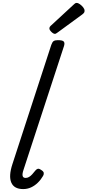

<svg xmlns="http://www.w3.org/2000/svg" viewBox="-20 -1274 597 1310"><path d="M138 16Q76 16 57 -28.5Q38 -73 65 -155L330 -968Q337 -988 346.5 -994Q356 -1000 375 -1000Q407 -1000 415 -990.5Q423 -981 417 -961L140 -114Q131 -87 134.5 -73.5Q138 -60 155 -60Q167 -60 178 -66.5Q189 -73 199.5 -84.5Q210 -96 221 -110Q228 -119 237 -122Q246 -125 260 -115Q277 -105 278.5 -94.5Q280 -84 274 -74Q259 -48 238 -27.5Q217 -7 192 4.5Q167 16 138 16ZM355 -1043Q344 -1043 330.5 -1056.5Q317 -1070 317 -1080Q317 -1084 318.5 -1088Q320 -1092 326 -1098L483 -1243Q488 -1248 492.5 -1251Q497 -1254 503 -1254Q513 -1254 525.5 -1245Q538 -1236 547.5 -1224Q557 -1212 557 -1201Q557 -1194 554.5 -1189Q552 -1184 542 -1176L374 -1053Q368 -1049 363.5 -1046Q359 -1043 355 -1043Z"/></svg>

Font: Playwrite SK
Style: Regular
Weight: 400
Designer: Veronika Burian, José Scaglione
Foundry: TypeTogether
Version: Version 1.002